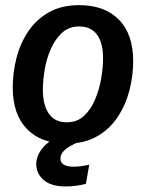

<svg xmlns="http://www.w3.org/2000/svg" viewBox="-20 -532 552 728"><path d="M233.3 12.5Q135.8 12.5 82.1 -42.9Q28.3 -98.3 28.3 -200.8Q28.3 -256.7 42.5 -312.1Q56.7 -367.5 87.1 -412.9Q117.5 -458.3 165.4 -485.4Q213.3 -512.5 280 -512.5Q376.7 -512.5 430.8 -457.5Q485 -402.5 485 -300Q485 -243.3 470.4 -187.9Q455.8 -132.5 425.4 -87.1Q395 -41.7 347.1 -14.6Q299.2 12.5 233.3 12.5ZM233.3 -68.3Q272.5 -68.3 298.8 -92.9Q325 -117.5 340.8 -155.4Q356.7 -193.3 363.8 -235Q370.8 -276.7 370.8 -310.8Q370.8 -369.2 347.9 -400.4Q325 -431.7 280 -431.7Q240.8 -431.7 214.6 -407.1Q188.3 -382.5 172.1 -345Q155.8 -307.5 149.2 -266.2Q142.5 -225 142.5 -190.8Q142.5 -134.2 165 -101.3Q187.5 -68.3 233.3 -68.3ZM230 175Q173.3 175 145.4 150.4Q117.5 125.8 117.5 90.8Q117.5 58.3 141.2 29.6Q165 0.8 208.3 -17.5L298.3 -5V0Q263.3 10 236.2 28.3Q209.2 46.7 209.2 69.2Q209.2 100 260 100Q273.3 100 288.8 97.9Q304.2 95.8 318.3 92.5L305.8 165Q290 169.2 270 172.1Q250 175 230 175Z"/></svg>

Font: Familjen Grotesk Medium
Style: Italic
Weight: 500
Italic angle: -9.46201°
Designer: Anders Wikstroem, Jonas Baeckman, Matilda Gysing, Kristian Moeller
Foundry: Familjen STHLM AB
Version: Version 2.002; ttfautohint (v1.8.4.7-5d5b)